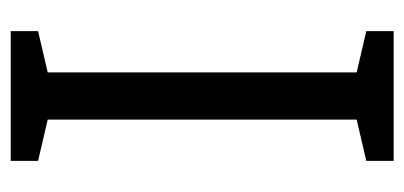

<svg xmlns="http://www.w3.org/2000/svg" viewBox="-218 -536 754 358"><g transform="rotate(-90 159.0 -357.0)"><path d="M280 0V-51L203 -69V-645L280 -663V-714H38V-663L115 -645V-69L38 -51V0Z"/></g></svg>

Font: Noto Sans Georgian SemiCondensed
Style: Regular
Weight: 400
Width: 4
Designer: Monotype Design Team, Akaki Razmadze
Foundry: Google LLC
Version: Version 2.005